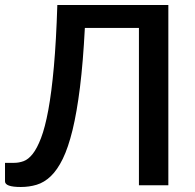

<svg xmlns="http://www.w3.org/2000/svg" viewBox="-23 -740 778 767"><path d="M649.5 0H532V-628.5H316Q309 -492 296.5 -391.5Q284 -291 266.8 -220.5Q249.5 -150 227.8 -105.5Q206 -61 179.8 -36Q153.5 -11 123.5 -2Q93.5 7 60 7Q-3 7 -3 -15.5V-89.5H34Q52.5 -89.5 71.2 -96.2Q90 -103 107.5 -125Q125 -147 141 -188.8Q157 -230.5 170 -300.5Q183 -370.5 192.2 -473.2Q201.5 -576 206 -720H649.5Z"/></svg>

Font: Lato 2
Style: Regular
Weight: 600
Designer: Lukasz Dziedzic with Adam Twardoch and Botio Nikoltchev
Foundry: tyPoland Lukasz Dziedzic
Version: Version 2.015; 2015-08-06; http://www.latofonts.com/